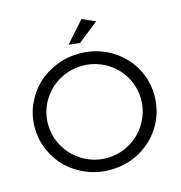

<svg xmlns="http://www.w3.org/2000/svg" viewBox="-128 -1014 1069 1135"><g transform="rotate(-15 406.5 -447.0)"><path d="M473.1 -899.9 553.2 -863.8 428.2 -765.1 359.9 -772.9ZM407.2 -706.1Q507.8 -706.1 591.8 -658.9Q675.8 -611.8 724.4 -530.3Q772.9 -448.7 772.9 -351.1Q772.9 -252.9 724.4 -170.9Q675.8 -88.9 591.8 -41.5Q507.8 5.9 407.2 5.9Q331.5 5.9 263.4 -22.2Q195.3 -50.3 146.5 -97.9Q97.7 -145.5 68.8 -211.7Q40 -277.8 40 -351.1Q40 -424.3 68.8 -490Q97.7 -555.7 146.5 -603Q195.3 -650.4 263.4 -678.2Q331.5 -706.1 407.2 -706.1ZM407.2 -631.8Q330.6 -631.8 264.6 -594.5Q198.7 -557.1 159.9 -492.2Q121.1 -427.2 121.1 -351.1Q121.1 -273.9 159.9 -208.3Q198.7 -142.6 264.6 -104.7Q330.6 -66.9 407.2 -66.9Q464.8 -66.9 517.1 -89.4Q569.3 -111.8 607.4 -149.9Q645.5 -188 668.2 -240.5Q690.9 -293 690.9 -351.1Q690.9 -408.2 668.2 -460.4Q645.5 -512.7 607.4 -550Q569.3 -587.4 517.1 -609.6Q464.8 -631.8 407.2 -631.8Z"/></g></svg>

Font: Montserrat-Arabic Light
Style: Regular
Weight: 300
Designer: Mohamed Gaber
Foundry: Kief Type Foundry
Version: Version 5.008;PS 005.008;hotconv 1.0.88;makeotf.lib2.5.64775